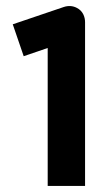

<svg xmlns="http://www.w3.org/2000/svg" viewBox="-20 -612 329 632"><path d="M137 -454V0H260V-539C260 -556 253 -576 233 -586C220 -593 205 -594 190 -589L22 -532L58 -427Z"/></svg>

Font: Charger
Style: Hemi
Weight: 900
Designer: Jasper
Foundry: Cannot Into Space Fonts
Version: Version 0.99